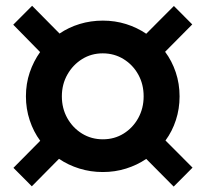

<svg xmlns="http://www.w3.org/2000/svg" viewBox="-20 -703 725 677"><path d="M92.2 -46.1 27.4 -111.2 121.8 -206.6Q98.1 -238.6 84.8 -278.8Q71.4 -319 71.4 -363.4Q71.4 -408 84.8 -447.6Q98.3 -487.1 121.4 -519.4L26.7 -615.9L93.2 -682.6L190 -584.7Q222.3 -606.7 261.2 -618.5Q300 -630.3 342.8 -630.3Q385.6 -630.3 424.4 -618.2Q463.3 -606 495.6 -584L593.1 -681.9L657.9 -616.9L562.2 -520.4Q586.2 -488.3 599.7 -448.1Q613.2 -407.9 613.2 -363.1Q613.2 -319.2 600.2 -279.6Q587.3 -239.9 563.5 -207.6L658.9 -111.9L592.4 -45.1L495.6 -142.7Q463.3 -120.7 424.4 -108.6Q385.6 -96.4 342.4 -96.4Q299.3 -96.4 259.8 -108.7Q220.3 -121 188 -143ZM342.6 -211.8Q383.4 -211.8 415.9 -232Q448.4 -252.2 467.5 -286.7Q486.5 -321.2 486.5 -363.4Q486.5 -406 467.5 -440.2Q448.5 -474.4 415.6 -494.7Q382.7 -514.9 342.2 -514.9Q302.1 -514.9 269.6 -494.7Q237 -474.4 217.6 -440.1Q198.1 -405.8 198.1 -363.1Q198.1 -321 217.3 -286.5Q236.6 -252.1 269.4 -231.9Q302.2 -211.8 342.6 -211.8Z"/></svg>

Font: Red Hat Display VF
Style: Italic
Weight: 300
Italic angle: -12°
Designer: Pentagram, MCKL
Foundry: Pentagram, MCKL
Version: Version 1.023